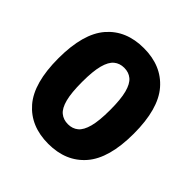

<svg xmlns="http://www.w3.org/2000/svg" viewBox="-197 -909 1078 1078"><g transform="rotate(45 342.5 -370.0)"><path d="M342.5 10Q202 10 122.5 -82Q43 -174 43 -370Q43 -566 122.5 -658Q202 -750 342.5 -750Q482.5 -750 562.2 -658Q642 -566 642 -370Q642 -174 562.2 -82Q482.5 10 342.5 10ZM342.5 -146Q378.5 -146 403.2 -166.5Q428 -187 441 -235.8Q454 -284.5 454 -369.5Q454 -455.5 441 -504.2Q428 -553 403.2 -573.5Q378.5 -594 342.5 -594Q307 -594 282 -573.5Q257 -553 244 -504.2Q231 -455.5 231 -370.5Q231 -284.5 243.8 -235.8Q256.5 -187 281.5 -166.5Q306.5 -146 342.5 -146Z"/></g></svg>

Font: Encode Sans XBd
Style: Regular
Weight: 800
Designer: Multiple Designers
Foundry: Impallari Type
Version: Version 3.002; ttfautohint (v1.8.3) -l 8 -r 50 -G 200 -x 14 